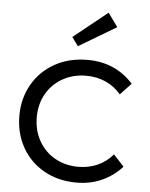

<svg xmlns="http://www.w3.org/2000/svg" viewBox="-54 -802 669 857"><g transform="rotate(5 280.5 -373.0)"><path d="M41 -265Q41 -342 76.5 -404.5Q112 -467 176 -503Q240 -539 323 -539Q448 -539 528 -450L479 -398Q451 -432 411 -450Q371 -468 323 -468Q265 -468 218.5 -442Q172 -416 145.5 -370Q119 -324 119 -265Q119 -205 145.5 -158.5Q172 -112 218 -86Q264 -60 322 -60Q369 -60 408.5 -77.5Q448 -95 477 -129L524 -78Q485 -35 433.5 -12Q382 11 320 11Q240 11 176.5 -24Q113 -59 77 -122Q41 -185 41 -265ZM246 -635 398 -757 442 -696 274 -596Z"/></g></svg>

Font: Lexend HM
Style: Regular
Weight: 400
Designer: Bonnie Shaver-Troup, Thomas Jockin, Octavio Pardo
Foundry: Lexend
Version: Version 1.091